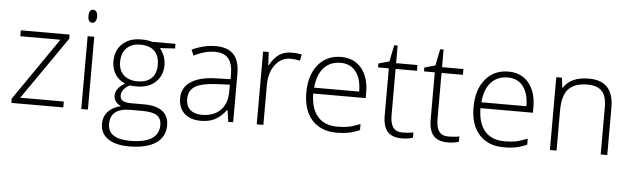

<svg xmlns="http://www.w3.org/2000/svg" viewBox="-55 -939 4576 1394"><g transform="rotate(5 2233.0 -242.5)"><path d="M418.9 0H40V-30.8L355 -487.8H63V-530.8H418V-500L101.1 -43H418.9Z M598.1 0H549.8V-530.8H598.1ZM543 -678.2Q543 -725.1 573.7 -725.1Q588.9 -725.1 597.4 -712.9Q606 -700.7 606 -678.2Q606 -656.2 597.4 -643.6Q588.9 -630.9 573.7 -630.9Q543 -630.9 543 -678.2Z M1189.9 -530.8V-497.1L1080.1 -490.2Q1124 -435.5 1124 -370.1Q1124 -293.5 1073 -245.8Q1022 -198.2 936 -198.2Q899.9 -198.2 885.3 -201.2Q856.4 -186 841.3 -165.5Q826.2 -145 826.2 -122.1Q826.2 -96.7 845.5 -85Q864.7 -73.2 910.2 -73.2H1002.9Q1089.4 -73.2 1135.3 -38.3Q1181.2 -3.4 1181.2 64.9Q1181.2 148.9 1113 194.6Q1044.9 240.2 918.9 240.2Q818.8 240.2 763.9 201.7Q709 163.1 709 94.2Q709 39.6 742.9 3.4Q776.9 -32.7 835 -45.9Q811 -56.2 796.6 -75Q782.2 -93.8 782.2 -118.2Q782.2 -171.4 850.1 -211.9Q803.7 -231 777.8 -271.7Q752 -312.5 752 -365.2Q752 -444.8 802.5 -492.9Q853 -541 939 -541Q991.2 -541 1020 -530.8ZM760.3 89.8Q760.3 199.2 922.9 199.2Q1131.8 199.2 1131.8 65.9Q1131.8 18.1 1099.1 -3.4Q1066.4 -24.9 993.2 -24.9H906.2Q760.3 -24.9 760.3 89.8ZM800.8 -365.2Q800.8 -303.7 838.1 -269.8Q875.5 -235.8 938 -235.8Q1004.4 -235.8 1039.8 -269.5Q1075.2 -303.2 1075.2 -367.2Q1075.2 -435.1 1038.8 -469Q1002.4 -502.9 937 -502.9Q873.5 -502.9 837.2 -466.6Q800.8 -430.2 800.8 -365.2Z M1621.1 0 1608.9 -84H1605Q1564.9 -32.7 1522.7 -11.5Q1480.5 9.8 1422.9 9.8Q1344.7 9.8 1301.3 -30.3Q1257.8 -70.3 1257.8 -141.1Q1257.8 -218.8 1322.5 -261.7Q1387.2 -304.7 1509.8 -307.1L1610.8 -310.1V-345.2Q1610.8 -420.9 1580.1 -459.5Q1549.3 -498 1481 -498Q1407.2 -498 1328.1 -457L1310.1 -499Q1397.5 -540 1482.9 -540Q1570.3 -540 1613.5 -494.6Q1656.7 -449.2 1656.7 -353V0ZM1425.8 -34.2Q1510.7 -34.2 1559.8 -82.8Q1608.9 -131.3 1608.9 -217.8V-270L1516.1 -266.1Q1404.3 -260.7 1356.7 -231.2Q1309.1 -201.7 1309.1 -139.2Q1309.1 -89.4 1339.6 -61.8Q1370.1 -34.2 1425.8 -34.2Z M2037.6 -541Q2071.3 -541 2109.9 -534.2L2100.6 -487.8Q2067.4 -496.1 2031.7 -496.1Q1963.9 -496.1 1920.4 -438.5Q1877 -380.9 1877 -293V0H1828.6V-530.8H1869.6L1874.5 -435.1H1877.9Q1910.6 -493.7 1947.8 -517.3Q1984.9 -541 2037.6 -541Z M2412.1 9.8Q2296.4 9.8 2231.7 -61.5Q2167 -132.8 2167 -261.2Q2167 -388.2 2229.5 -464.6Q2292 -541 2397.9 -541Q2491.7 -541 2545.9 -475.6Q2600.1 -410.2 2600.1 -297.9V-258.8H2217.8Q2218.8 -149.4 2268.8 -91.8Q2318.8 -34.2 2412.1 -34.2Q2457.5 -34.2 2491.9 -40.5Q2526.4 -46.9 2579.1 -67.9V-23.9Q2534.2 -4.4 2496.1 2.7Q2458 9.8 2412.1 9.8ZM2397.9 -498Q2321.3 -498 2274.9 -447.5Q2228.5 -397 2220.7 -301.8H2548.8Q2548.8 -394 2508.8 -446Q2468.8 -498 2397.9 -498Z M2886.7 -33.2Q2932.6 -33.2 2966.8 -41V-2Q2931.6 9.8 2885.7 9.8Q2815.4 9.8 2782 -27.8Q2748.5 -65.4 2748.5 -146V-488.8H2669.9V-517.1L2748.5 -539.1L2772.9 -659.2H2797.9V-530.8H2953.6V-488.8H2797.9V-152.8Q2797.9 -91.8 2819.3 -62.5Q2840.8 -33.2 2886.7 -33.2Z M3221.7 -33.2Q3267.6 -33.2 3301.8 -41V-2Q3266.6 9.8 3220.7 9.8Q3150.4 9.8 3116.9 -27.8Q3083.5 -65.4 3083.5 -146V-488.8H3004.9V-517.1L3083.5 -539.1L3107.9 -659.2H3132.8V-530.8H3288.6V-488.8H3132.8V-152.8Q3132.8 -91.8 3154.3 -62.5Q3175.8 -33.2 3221.7 -33.2Z M3630.9 9.8Q3515.1 9.8 3450.4 -61.5Q3385.7 -132.8 3385.7 -261.2Q3385.7 -388.2 3448.2 -464.6Q3510.7 -541 3616.7 -541Q3710.4 -541 3764.6 -475.6Q3818.8 -410.2 3818.8 -297.9V-258.8H3436.5Q3437.5 -149.4 3487.5 -91.8Q3537.6 -34.2 3630.9 -34.2Q3676.3 -34.2 3710.7 -40.5Q3745.1 -46.9 3797.9 -67.9V-23.9Q3752.9 -4.4 3714.8 2.7Q3676.8 9.8 3630.9 9.8ZM3616.7 -498Q3540 -498 3493.7 -447.5Q3447.3 -397 3439.5 -301.8H3767.6Q3767.6 -394 3727.5 -446Q3687.5 -498 3616.7 -498Z M4335.4 0V-344.2Q4335.4 -424.3 4301.8 -460.7Q4268.1 -497.1 4197.3 -497.1Q4102.1 -497.1 4057.9 -449Q4013.7 -400.9 4013.7 -293V0H3965.3V-530.8H4006.3L4015.6 -458H4018.6Q4070.3 -541 4202.6 -541Q4383.3 -541 4383.3 -347.2V0Z"/></g></svg>

Font: TypoPRO Open Sans
Style: Regular
Weight: 300
Foundry: Ascender Corporation
Version: Version 1.10